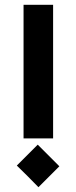

<svg xmlns="http://www.w3.org/2000/svg" viewBox="-20 -769 316 799"><path d="M78 -749V-193H201V-749ZM50 -80C80.5 -50.5 110.5 -20.5 140 10L227 -77L137 -167Z"/></svg>

Font: Tape
Style: Regular
Weight: 500
Foundry: Cannot Into Space Fonts
Version: Version 0.97